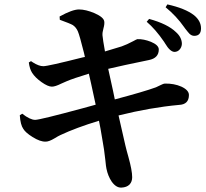

<svg xmlns="http://www.w3.org/2000/svg" viewBox="-20 -814 938 873"><path d="M488 12Q471 -13 464 -47Q462 -55 459 -86Q453 -140 447 -170Q444 -188 437 -229Q432 -253 430 -265Q325 -233 255 -200Q244 -195 228 -185Q203 -170 188 -170Q163 -169 128 -191Q96 -211 86 -228Q73 -246 70 -290L81 -297Q117 -269 140 -269Q161 -269 357 -322Q397 -333 415 -338Q408 -373 394 -435Q387 -466 384 -479Q312 -457 284 -445Q275 -441 259 -434Q231 -420 216 -420Q198 -420 169 -440.5Q140 -461 126 -483Q115 -500 111 -530L121 -536Q124 -534 130 -530Q157 -513 177 -513Q198 -513 356 -553Q363 -554 366 -555Q365 -561 362 -573Q342 -653 334 -671.5Q326 -690 311 -700Q299 -707 252 -724L251 -739Q309 -771 339 -771Q370 -771 410 -754Q451 -736 454 -717Q456 -705 450.5 -685.5Q445 -666 446 -653Q448 -632 457 -582V-580Q511 -596 533 -603Q556 -611 586 -627Q602 -636 605 -636Q633 -637 666 -624Q702 -609 702 -589Q702 -550 657 -541Q535 -516 472 -501Q480 -465 494 -401Q499 -375 502 -362Q634 -397 689 -417Q698 -421 711 -427.5Q724 -434 729 -434Q771 -435 805 -420Q839 -404 839 -382Q839 -339 794 -337Q663 -325 519 -289Q532 -231 550 -153Q554 -136 556 -129Q559 -118 564 -100Q581 -39 581 -8Q581 12 569 25Q556 38 532 39Q508 40 488 12ZM773 -578Q753 -579 731 -616Q729 -619 726 -624Q687 -681 647 -715L658 -728Q742 -705 780 -668Q807 -644 807 -614Q806 -599 796.5 -588.5Q787 -578 773 -578ZM863 -651Q852 -651 842 -660Q836 -666 822 -684Q819 -689 817 -691Q782 -741 733 -781L741 -794Q822 -776 862 -745Q894 -719 894 -685Q894 -651 863 -651Z"/></svg>

Font: GenRyuMin TW B
Style: Regular
Weight: 700
Version: Version 1.501;PS 1;hotconv 16.6.51;makeotf.lib2.5.65220